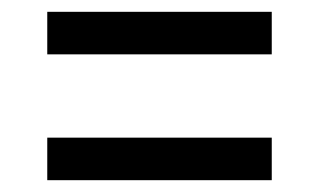

<svg xmlns="http://www.w3.org/2000/svg" viewBox="-20 -528 540 325"><path d="M60 -436V-508H440V-436ZM60 -223V-295H440V-223Z"/></svg>

Font: Iosevka SS08
Style: Regular
Weight: 400
Monospace: yes
Designer: Belleve Invis
Foundry: Belleve Invis
Version: 2.1.0; ttfautohint (v1.8.2)